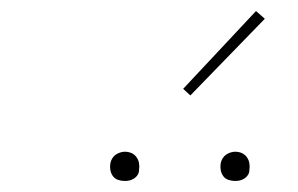

<svg xmlns="http://www.w3.org/2000/svg" viewBox="-20 -982 540 348"><path d="M406 -654Q400 -654 394 -656Q388 -658 384.5 -663Q381 -668 380 -674Q379 -680 380 -686Q381 -691 383.5 -695Q386 -699 389.5 -701.5Q393 -704 397.5 -705.5Q402 -707 406 -707Q413 -707 418.5 -704.5Q424 -702 427.5 -697Q431 -692 432 -686Q433 -680 432 -674Q432 -669 429.5 -665Q427 -661 423 -658.5Q419 -656 415 -655Q411 -654 406 -654ZM206 -654Q200 -654 194 -656Q188 -658 184.5 -663Q181 -668 180 -674Q179 -680 180 -686Q181 -691 183.5 -695Q186 -699 189.5 -701.5Q193 -704 197.5 -705.5Q202 -707 206 -707Q213 -707 218.5 -704.5Q224 -702 227.5 -697Q231 -692 232 -686Q233 -680 232 -674Q232 -669 229.5 -665Q227 -661 223 -658.5Q219 -656 215 -655Q211 -654 206 -654ZM325 -809 312 -821 444 -962 460 -948Z"/></svg>

Font: Iosevka Curly Thin Oblique
Style: Regular
Weight: 100
Italic angle: -9°
Monospace: yes
Designer: Belleve Invis
Foundry: Belleve Invis
Version: Version 11.1.0; ttfautohint (v1.8.3)